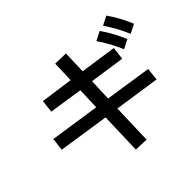

<svg xmlns="http://www.w3.org/2000/svg" viewBox="-191 -1095 1382 1354"><g transform="rotate(-30 500.0 -418.5)"><path d="M75.2 -312.5 449.2 -355.5 412.1 -515.6 159.2 -487.3 145.5 -581.1 388.7 -611.3 352.5 -766.6 454.1 -791 493.2 -623 765.6 -655.3 779.3 -560.5 515.6 -529.3 552.7 -367.2 901.4 -406.2 916 -312.5 574.2 -273.4 642.6 19.5 542 43 470.7 -260.7 88.9 -217.8ZM778.3 -829.1 834 -879.9Q912.1 -814.5 974.6 -732.4L918.9 -682.6Q854.5 -764.6 778.3 -829.1ZM683.6 -758.8 739.3 -809.6Q817.4 -744.1 879.9 -662.1L824.2 -611.3Q757.8 -696.3 683.6 -758.8Z"/></g></svg>

Font: Gothic A1 SemiBold
Style: Regular
Weight: 600
Version: Version 2.50